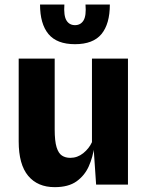

<svg xmlns="http://www.w3.org/2000/svg" viewBox="-20 -800 640 832"><path d="M217 11Q143 11 102 -38.2Q61 -87.5 61 -187V-546H217V-239Q217 -188.5 225.2 -162Q233.5 -135.5 248.5 -125.8Q263.5 -116 284.5 -116Q315.5 -116 340.8 -136.2Q366 -156.5 378.5 -184V-546H534.5V0H396.5L382.5 -206L388.5 -164.5Q382.5 -119.5 364.8 -79.5Q347 -39.5 311.8 -14.2Q276.5 11 217 11ZM305 -608.5Q226.5 -608.5 190 -652.5Q153.5 -696.5 153.5 -780.5H259Q255.5 -732 268 -711.5Q280.5 -691 305 -691Q329.5 -691 342 -711.5Q354.5 -732 350.5 -780.5H456Q456 -696.5 419.8 -652.5Q383.5 -608.5 305 -608.5Z"/></svg>

Font: Spline Sans
Style: Regular
Weight: 400
Designer: Eben Sorkin, Mirko Velimirovic
Foundry: Sorkin Type
Version: Version 1.001